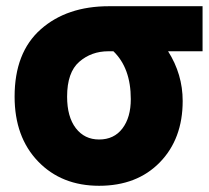

<svg xmlns="http://www.w3.org/2000/svg" viewBox="-20 -564 672 618"><path d="M568 -239Q568 -117 494.5 -41.5Q421 34 299 34Q178 34 102.5 -44.5Q27 -123 27 -253Q27 -395 111 -469.5Q195 -544 331 -544H632V-399H521Q568 -325 568 -239ZM401 -245Q401 -345 345 -399H329Q274 -399 235 -365Q196 -331 196 -253Q196 -188 224 -151.5Q252 -115 299 -115Q347 -115 374 -150.5Q401 -186 401 -245Z"/></svg>

Font: Repo
Style: ExtraBold
Weight: 800
Designer: Stefan Peev
Foundry: Context Ltd
Version: Version 001.000